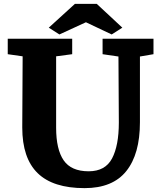

<svg xmlns="http://www.w3.org/2000/svg" viewBox="-20 -958 822 992"><path d="M612 -815 557 -780 424 -843 287 -780 232 -815 367 -938H480ZM773 -678 703 -666V-326Q703 -162 632.5 -74Q562 14 417 14Q254 14 174.5 -63.5Q95 -141 95 -299Q95 -421 97 -667L20 -678V-758H353V-678L270 -667V-298Q270 -186 309 -129.5Q348 -73 438 -73Q524 -73 559 -139.5Q594 -206 594 -325L592 -666L510 -678V-758H773Z"/></svg>

Font: Martel Heavy
Style: Regular
Weight: 900
Designer: Dan Reynolds
Foundry: Dan Reynolds
Version: Version 1.001; ttfautohint (v1.1) -l 5 -r 5 -G 72 -x 0 -D la